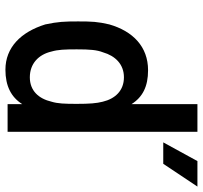

<svg xmlns="http://www.w3.org/2000/svg" viewBox="-40 -700 748 708"><g transform="rotate(90 334.0 -346.0)"><path d="M466 0V-700H364V-457C338 -498 299 -518 239 -518C152 -518 95 -462 70 -375C60 -332 59 -311 59 -260C59 -210 60 -186 70 -139C98 -49 155 8 237 8C297 8 338 -13 364 -54V0ZM162 -255C162 -303 164 -329 173 -352C186 -397 217 -429 265 -429C314 -429 344 -397 355 -351C361 -328 363 -302 363 -255C363 -210 362 -185 355 -162C344 -115 315 -82 265 -82C215 -82 181 -114 170 -162C163 -186 162 -211 162 -255ZM505 -574H584L668 -700H574Z"/></g></svg>

Font: Vanilla Cream DemiBold
Style: Regular
Weight: 600
Designer: Jeremy Tribby, Jinavaṁso
Foundry: Tribby Type
Version: Version 1.422;Glyphs 3.1.2 (3151)